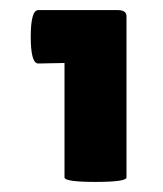

<svg xmlns="http://www.w3.org/2000/svg" viewBox="-20 -715 323 381"><path d="M231 -683V-363Q231 -354 169.5 -354Q108 -354 108 -363V-590L56 -589Q41 -589 41 -642Q41 -695 56 -695H213Q231 -695 231 -683Z"/></svg>

Font: Lilita One
Style: Regular
Weight: 400
Designer: Juan Montoreano
Foundry: Juan Montoreano
Version: Version 1.002